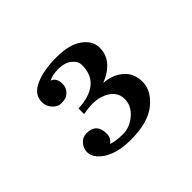

<svg xmlns="http://www.w3.org/2000/svg" viewBox="-79 -728 473 473"><g transform="rotate(-45 157.5 -491.0)"><path d="M105.6 -500Q187.5 -504.2 187.5 -569.4Q187.5 -583.3 174.3 -593.8Q161.1 -604.2 139.6 -604.2Q118.1 -604.2 105.6 -597.2Q120.8 -591.7 120.8 -571.5Q120.8 -551.4 102.8 -541.7Q95.8 -538.9 84 -538.9Q72.2 -538.9 62.5 -550Q52.8 -561.1 52.8 -575Q52.8 -601.4 81.9 -614.6Q111.1 -627.8 156.2 -627.8Q201.4 -627.8 225 -610.4Q248.6 -593.1 248.6 -569.4Q248.6 -523.6 193.1 -501.4Q222.2 -500 243.1 -482.6Q263.9 -465.3 263.9 -434.7Q263.9 -404.2 233.3 -379.2Q202.8 -354.2 142.4 -354.2Q81.9 -354.2 54.2 -384.7Q44.4 -395.8 44.4 -409Q44.4 -422.2 53.5 -432.6Q62.5 -443.1 76.4 -443.1Q111.1 -443.1 111.1 -406.9Q111.1 -391.7 98.6 -383.3Q115.3 -377.8 138.9 -377.8Q162.5 -377.8 182.6 -395.1Q202.8 -412.5 202.8 -436.1Q202.8 -468.1 163.9 -480.6Q141.7 -487.5 105.6 -480.6Z"/></g></svg>

Font: Sree Krushnadevaraya
Style: Regular
Weight: 400
Designer: Purushoth Kumar Guthula
Foundry: Andhrapradesh Society for Knowledge Networks
Version: Version 1.0.5; ttfautohint (v1.2.42-39fb)